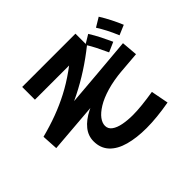

<svg xmlns="http://www.w3.org/2000/svg" viewBox="-171 -1025 1343 1343"><g transform="rotate(-45 500.0 -353.5)"><path d="M46 -292 39 -411Q124 -433 199 -461Q274 -489 344 -525.5Q414 -562 483.5 -611.5Q553 -661 626 -727L621 -637H180V-763H707V-649Q636 -592 561 -543.5Q486 -495 406 -455Q326 -415 242.5 -384.5Q159 -354 71 -334L69 -410Q199 -422 341 -434Q483 -446 624 -457.5Q765 -469 895 -481L905 -362Q694 -345 478.5 -327Q263 -309 46 -292ZM592 56Q495 56 420.5 35.5Q346 15 305 -29Q264 -73 264 -141Q264 -195 299 -238.5Q334 -282 398 -314.5Q462 -347 550.5 -368Q639 -389 744 -399L755 -350Q664 -342 596.5 -322Q529 -302 484.5 -274.5Q440 -247 418.5 -218Q397 -189 397 -161Q397 -131 423 -112Q449 -93 493 -84.5Q537 -76 589 -76Q630 -76 682.5 -81.5Q735 -87 797 -97L822 33Q693 56 592 56ZM781 -504Q759 -552 740.5 -588.5Q722 -625 701 -658L769 -699Q794 -659 815 -617.5Q836 -576 854 -536ZM917 -537Q897 -585 878 -621.5Q859 -658 838 -691L906 -732Q931 -692 952 -650.5Q973 -609 990 -568Z"/></g></svg>

Font: Murecho Thin SemiBold
Style: Regular
Weight: 600
Version: Version 1.010